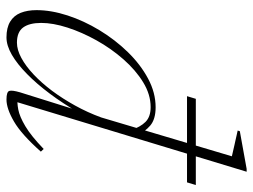

<svg xmlns="http://www.w3.org/2000/svg" viewBox="-112 -640 763 578"><g transform="rotate(90 269.0 -351.5)"><path d="M372.5 -364Q363 -393 347.5 -408.5Q332 -424 303 -424Q265 -424 228.2 -401.5Q191.5 -379 159 -342Q126.5 -305 102 -261Q77.5 -217 63.5 -173.5Q49.5 -130 49.5 -94.5Q49.5 -59 63.2 -40.2Q77 -21.5 109 -21.5Q130.5 -21.5 155 -34.8Q179.5 -48 204.8 -71.8Q230 -95.5 253.8 -127.2Q277.5 -159 298.2 -196.5Q319 -234 334 -275L451 -668.5Q446.5 -669.5 441 -670.8Q435.5 -672 429.2 -673.5Q423 -675 416.2 -676.5Q409.5 -678 402.5 -679.5Q395.5 -681 388 -682.8Q380.5 -684.5 373.5 -686L375.5 -692.5L489 -713H497.5L284.5 -10.5L273 -23.5Q289 -21.5 310.2 -25.5Q331.5 -29.5 360.5 -46.8Q389.5 -64 429 -102L437 -93.5Q385 -35 346.2 -12.5Q307.5 10 280 10Q257 10 254.2 1.5Q251.5 -7 258.5 -31L313.5 -206.5H319Q292 -160 262.5 -120.5Q233 -81 203.2 -51.8Q173.5 -22.5 145.5 -6.2Q117.5 10 93 10Q64 10 45.8 -1Q27.5 -12 19.2 -32.5Q11 -53 11 -80.5Q11 -124.5 27 -173.8Q43 -223 71.5 -270Q100 -317 137.2 -355.2Q174.5 -393.5 217 -416.2Q259.5 -439 303.5 -439Q339.5 -439 358.5 -422.8Q377.5 -406.5 390.5 -379ZM270 -533.5 278 -560H537.5L529.5 -533.5Z"/></g></svg>

Font: Newsreader 24pt ExtraLight
Style: Italic
Weight: 250
Italic angle: -17°
Designer: Hugues Gentile
Foundry: Production Type
Version: Version 1.003